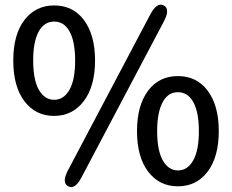

<svg xmlns="http://www.w3.org/2000/svg" viewBox="-20 -773 979 810"><path d="M268 13Q239 -2 267 -55L614 -712Q642 -765 671 -750Q699 -735 671 -682L324 -25Q296 28 268 13ZM606 -392Q652 -452 730.5 -452Q809 -452 855 -392Q903 -329 903 -220Q903 -111 856 -49Q809 13 730.5 13Q652 13 605 -49Q558 -111 558 -220Q558 -329 606 -392ZM794 -345Q771 -384 730.5 -384Q690 -384 668 -345Q643 -302 643 -220Q643 -138 667 -96Q691 -54 731 -54Q771 -54 795 -96Q819 -138 819 -220Q819 -302 794 -345ZM333 -690Q381 -627 381 -518Q381 -409 333.5 -346.5Q286 -284 208 -284Q130 -284 83 -346Q36 -408 36 -517.5Q36 -627 83 -688.5Q130 -750 208.5 -750Q287 -750 333 -690ZM272 -643Q249 -682 208.5 -682Q168 -682 145 -643Q120 -600 120 -518Q120 -436 144 -394Q168 -352 208.5 -352Q249 -352 273 -394Q297 -436 297 -518Q297 -600 272 -643Z"/></svg>

Font: Resource Han Rounded KR Medium
Style: Regular
Weight: 500
Designer: Cyano Hao (round all glyphs); Ryoko NISHIZUKA 西塚涼子 (kana, bopomofo & ideographs); Paul D. Hunt (Latin, Greek & Cyrillic)
Foundry: Cyano Hao
Version: 0.990